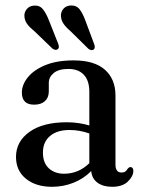

<svg xmlns="http://www.w3.org/2000/svg" viewBox="-20 -690 536 720"><path d="M40 -101.5Q40 -159 90.2 -195.2Q140.5 -231.5 230.5 -231.5Q254.5 -231.5 275.8 -228.2Q297 -225 315 -219.5V-346Q315 -387.5 294.5 -409.5Q274 -431.5 236.5 -431.5Q200 -431.5 181.5 -416.2Q163 -401 163 -379.5V-347.5Q163 -324 148.5 -310.8Q134 -297.5 108 -297.5Q62 -297.5 62 -343Q62 -372.5 84.5 -400.2Q107 -428 150.2 -445.8Q193.5 -463.5 256 -463.5Q334.5 -463.5 373.8 -428.2Q413 -393 413 -332V-73Q413 -43 436 -43Q445 -43 450.2 -47Q455.5 -51 458.5 -57Q464 -63.5 468.5 -63.5Q480 -63.5 480 -49Q480 -29 459.5 -9.2Q439 10.5 400.5 10.5Q366.5 10.5 345.5 -5Q324.5 -20.5 322 -48.5Q294 -20 255.8 -4.8Q217.5 10.5 175 10.5Q114.5 10.5 77.2 -19.8Q40 -50 40 -101.5ZM141 -118Q141 -79 163.2 -58.8Q185.5 -38.5 220 -38.5Q274.5 -38.5 315 -78V-189.5Q298 -195.5 279.8 -199Q261.5 -202.5 240.5 -202.5Q194 -202.5 167.5 -180Q141 -157.5 141 -118ZM300.5 -612 333 -525Q338.5 -510 331.5 -504.5Q322.5 -498 311 -507.5L243.5 -574Q227.5 -587.5 218.2 -601Q209 -614.5 208.5 -630.5Q208 -646 218.2 -657.5Q228.5 -669 246.5 -669.5Q267.5 -670 279.2 -654.2Q291 -638.5 300.5 -612ZM163.5 -613.5 198 -526.5Q204 -511.5 197 -506Q189 -499 176.5 -508L108.5 -573.5Q92 -586.5 82.2 -599.5Q72.5 -612.5 71.5 -629Q70.5 -644 80.5 -656Q90.5 -668 108 -669Q129 -670.5 141.2 -655Q153.5 -639.5 163.5 -613.5Z"/></svg>

Font: Fraunces 72pt Soft
Style: Regular
Weight: 400
Version: Version 1.000;[b76b70a41]